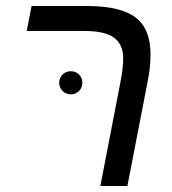

<svg xmlns="http://www.w3.org/2000/svg" viewBox="-20 -619 574 639"><path d="M314 0 382 -352Q386 -373 388 -391.5Q390 -410 390 -426Q390 -471 359.5 -493.5Q329 -516 260 -516H69L85 -599H269Q381 -599 431 -561Q481 -523 481 -438Q481 -397 472 -351L404 0ZM177 -344Q177 -360 188.5 -371Q200 -382 215 -382Q232 -382 243 -371Q254 -360 254 -344Q254 -327 243 -316Q232 -305 215 -305Q200 -305 188.5 -316Q177 -327 177 -344Z"/></svg>

Font: Libra Sans Modern
Style: Italic
Weight: 400
Italic angle: -12°
Foundry: Stefan Peev, Context Ltd
Version: Version 1.000